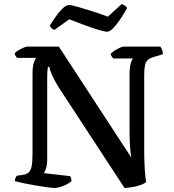

<svg xmlns="http://www.w3.org/2000/svg" viewBox="-20 -936 867 956"><path d="M251 0Q242 0 216 -3.5Q190 -7 157.5 -12.5Q125 -18 96.5 -24Q68 -30 54 -34Q54 -42 57 -49.5Q60 -57 64 -61L92 -65Q113 -68 123.5 -78Q134 -88 138 -110.5Q142 -133 142 -174V-569Q142 -605 148.5 -624.5Q155 -644 161 -648H65Q61 -652 57.5 -658Q54 -664 53 -671Q59 -678 71.5 -685.5Q84 -693 97 -698.5Q110 -704 116 -704H273L634 -151Q630 -172 627.5 -204.5Q625 -237 625 -293V-565Q625 -600 631 -620.5Q637 -641 643 -645H543Q542 -648 537.5 -653Q533 -658 531 -668Q537 -675 550 -683.5Q563 -692 576 -698Q589 -704 594 -704H778Q783 -698 787 -688Q791 -678 791 -666L748 -653Q726 -647 715.5 -637Q705 -627 701.5 -609Q698 -591 698 -559V-191Q698 -136 701 -90.5Q704 -45 708 -30Q696 -20 676.5 -13.5Q657 -7 636.5 -4Q616 -1 600 0L273 -500Q251 -535 239 -563Q227 -591 225 -604H219Q218 -601 216.5 -587Q215 -573 215 -540V-140Q215 -117 209.5 -99Q204 -81 198 -74L329 -59Q331 -57 333.5 -49.5Q336 -42 336 -34Q325 -24 309.5 -16.5Q294 -9 278 -4.5Q262 0 251 0ZM514 -778Q501 -778 468.5 -788Q436 -798 397 -812.5Q358 -827 325 -840L251 -787Q245 -789 238.5 -794Q232 -799 228 -808Q241 -830 258 -854Q275 -878 292.5 -894.5Q310 -911 323 -911Q336 -911 369 -901.5Q402 -892 442.5 -879Q483 -866 517 -853L586 -916Q596 -912 603 -907Q610 -902 613 -897Q600 -872 581.5 -844Q563 -816 545 -797Q527 -778 514 -778Z"/></svg>

Font: Texturina 12pt Medium
Style: Regular
Weight: 500
Designer: Guillermo Torres Carreño
Foundry: Omnibus-Type
Version: Version 1.002